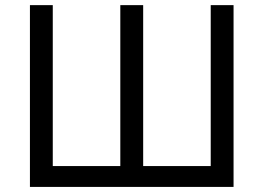

<svg xmlns="http://www.w3.org/2000/svg" viewBox="-20 -735 1036 755"><path d="M898.4 0H97.7V-714.8H187.5V-82H453.1V-714.8H543V-82H808.6V-714.8H898.4Z"/></svg>

Font: Droid Sans Fallback
Style: Regular
Weight: 400
Designer: Steve Matteson
Foundry: Ascender Corporation
Version: 3.00 (Khmer version)